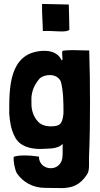

<svg xmlns="http://www.w3.org/2000/svg" viewBox="-20 -756 510 977"><path d="M198 -598C229 -600 266 -596 294 -596C313 -596 328 -598 333 -605C333 -645 330 -716 330 -733L194 -736C193 -675 198 -637 198 -598ZM210 200C247 200 274 201 293 201C302 201 309 201 313 200C346 197 387 188 424 130C432 117 433 100 433 81C433 69 433 56 433 43C437 -49 438 -140 438 -227C438 -321 437 -412 434 -499C406 -499 378 -501 350 -501C333 -501 316 -500 299 -498C297 -495 296 -490 296 -485C296 -476 298 -466 298 -459C298 -452 297 -448 293 -450C277 -487 237 -500 194 -497C23 -486 27 -303 27 -178C30 -137 36 -97 55 -61C79 -11 134 2 185 2C223 -1 273 5 299 -24C298 -10 299 5 299 18C299 28 298 39 297 50C290 85 264 100 238 100C208 100 178 79 178 41C161 38 131 35 104 35C82 35 62 37 50 42C47 63 55 106 66 126C97 171 147 200 210 200ZM274 -118C263 -114 251 -113 239 -113C212 -113 186 -121 170 -141C150 -165 140 -194 140 -228V-237C140 -250 139 -263 142 -276C147 -307 162 -334 182 -357C195 -368 214 -374 233 -374C257 -374 280 -364 290 -340C303 -289 303 -232 303 -179C300 -155 297 -126 274 -118Z"/></svg>

Font: HEYCLAY
Style: Regular
Weight: 400
Designer: Marcelo Magalhaes
Foundry: Marcelo Magalhães
Version: Version 1.300;hotconv 1.0.109;makeotfexe 2.5.65596